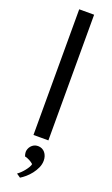

<svg xmlns="http://www.w3.org/2000/svg" viewBox="-196 -821 657 1123"><g transform="rotate(20 132.5 -260.0)"><path d="M85.9 -782.2H178.7V0H85.9ZM72.8 245.1Q83 237.8 93.8 227.3Q104.5 216.8 113.5 205.3Q122.6 193.8 128.9 182.9Q135.3 171.9 136.7 163.1Q132.3 158.7 126 154.3Q119.6 149.9 112.3 146Q105 142.1 97.2 139.2Q89.4 136.2 82.5 134.8Q80.1 129.4 78.6 121.8Q77.1 114.3 77.1 108.9Q77.1 99.6 80.8 89.6Q84.5 79.6 91.6 71.3Q98.6 63 109.1 57.4Q119.6 51.8 133.8 51.8Q147.5 51.8 158.7 57.1Q169.9 62.5 177.7 72Q185.5 81.5 189.7 94.2Q193.8 106.9 193.8 121.1Q193.8 143.6 184.1 165.3Q174.3 187 159.7 205.8Q145 224.6 128.2 239Q111.3 253.4 97.2 261.7Z"/></g></svg>

Font: Proza Libre
Style: Regular
Weight: 400
Designer: Jasper de Waard
Foundry: Jasper de Waard
Version: Version 1.001; ttfautohint (v1.4.1.8-43bc)